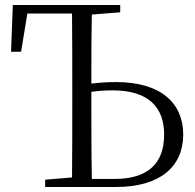

<svg xmlns="http://www.w3.org/2000/svg" viewBox="-20 -745 777 765"><path d="M160 0H443C616 0 710 -80 710 -209C710 -334 621 -418 443 -418C409 -418 377 -416 344 -412C344 -503 344 -596 346 -687L459 -696V-725H31L24 -539H64L89 -691H267C268 -592 268 -491 268 -390V-335C268 -235 268 -137 267 -38L160 -29ZM344 -379C371 -383 399 -385 428 -385C573 -385 634 -317 634 -208C634 -90 565 -32 436 -32H346C344 -132 344 -233 344 -335Z"/></svg>

Font: Noto Serif KR Light
Style: Regular
Weight: 300
Designer: Ryoko NISHIZUKA 西塚涼子 (kana & ideographs); Frank Grießhammer (Latin, Greek & Cyrillic); Wenlong ZHANG 张文龙 (bopomofo); San
Foundry: Adobe
Version: Version 2.001;hotconv 1.1.0;makeotfexe 2.6.0